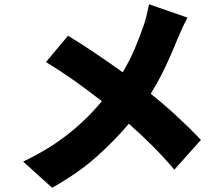

<svg xmlns="http://www.w3.org/2000/svg" viewBox="-20 -822 1040 903"><path d="M862 -739Q851 -720 837 -689Q823 -658 815 -639Q793 -583 761.5 -515.5Q730 -448 689 -381Q755 -328 815.5 -272Q876 -216 925 -164L800 -24Q749 -84 696.5 -136.5Q644 -189 586 -240Q522 -164 436 -86.5Q350 -9 225 61L89 -62Q208 -119 297 -188.5Q386 -258 459 -346Q407 -387 341 -434.5Q275 -482 196 -530L300 -654Q358 -619 427 -572.5Q496 -526 557 -482Q590 -537 613 -591Q636 -645 655 -700Q663 -722 670 -751.5Q677 -781 681 -802Z"/></svg>

Font: Source Han Sans CN Heavy
Style: Regular
Weight: 900
Designer: Ryoko NISHIZUKA 西塚涼子 (kana, bopomofo & ideographs); Paul D. Hunt (Latin, Greek & Cyrillic); Sandoll Communications 산돌커뮤니
Foundry: Adobe
Version: Version 2.000;hotconv 1.0.107;makeotfexe 2.5.65593